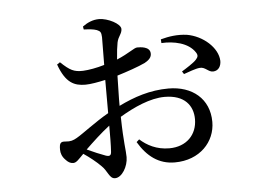

<svg xmlns="http://www.w3.org/2000/svg" viewBox="-48 -635 1095 766"><g transform="rotate(-5 500.0 -252.0)"><path d="M810 -323C832 -324 842 -342 842 -363C840 -416 782 -467 718 -478C680 -483 646 -478 613 -469L614 -454C663 -457 722 -445 748 -405C756 -393 754 -386 745 -376C736 -365 701 -343 686 -334L693 -323C710 -329 742 -341 757 -342C779 -345 791 -322 810 -323ZM298 -315C319 -315 351 -321 378 -327V-249V-194C325 -164 269 -120 244 -106C230 -98 219 -94 199 -96C179 -98 174 -92 174 -66C174 -51 179 -37 192 -24C201 -14 210 -8 222 -8C235 -8 244 -20 265 -41C289 -25 314 -5 332 13C357 36 360 67 383 67C411 67 436 24 436 -13C436 -41 429 -68 427 -175C484 -209 550 -239 608 -239C688 -239 721 -194 721 -140C721 -78 678 -33 609 -33C558 -33 520 -54 492 -79L481 -69C516 -10 562 25 626 25C727 25 789 -44 789 -123C789 -216 721 -271 626 -271C552 -271 487 -249 426 -219V-246L428 -340C467 -352 514 -368 541 -381C559 -391 569 -402 568 -417C567 -445 528 -445 516 -445C504 -445 482 -425 432 -404C434 -433 437 -457 440 -472C445 -496 460 -505 460 -524C460 -545 409 -571 374 -571C349 -571 327 -561 308 -547L310 -535C332 -534 348 -533 362 -528C376 -522 379 -518 380 -498L379 -387C349 -378 316 -372 293 -371C257 -370 241 -378 204 -413L192 -405C219 -329 254 -315 298 -315ZM378 -144C378 -102 378 -68 376 -39C375 -25 369 -21 354 -26C334 -33 306 -45 280 -57C308 -84 344 -118 378 -144Z"/></g></svg>

Font: Source Han Serif SC Medium
Style: Regular
Weight: 500
Designer: Ryoko NISHIZUKA 西塚涼子 (kana & ideographs); Frank Grießhammer (Latin, Greek & Cyrillic); Wenlong ZHANG 张文龙 (bopomofo); San
Foundry: Adobe
Version: Version 2.003;hotconv 1.1.1;makeotfexe 2.6.0